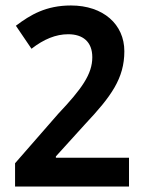

<svg xmlns="http://www.w3.org/2000/svg" viewBox="-20 -681 530 701"><path d="M451 0V-105H184V-110L291 -228C386 -329 434 -395 434 -494C434 -592 357 -661 239 -661C148 -661 91 -627 38 -587L95 -503C140 -538 184 -556 229 -556C282 -556 317 -529 317 -472C317 -410 278 -356 193 -266L35 -85V0Z"/></svg>

Font: Noto Sans Telugu Condensed SemiBold
Style: Regular
Weight: 600
Width: 3
Designer: Jelle Bosma - Monotype Design Team
Foundry: Monotype Imaging Inc.
Version: Version 2.005